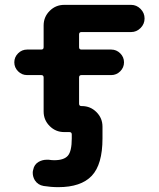

<svg xmlns="http://www.w3.org/2000/svg" viewBox="-20 -566 655 793"><path d="M91.8 -255.9Q70.3 -255.9 54.7 -271.5Q39.1 -287.1 39.1 -308.6Q39.1 -330.1 54.7 -345.7Q70.3 -361.3 91.8 -361.3H150.4Q160.2 -361.3 160.2 -371.1V-460.9Q160.2 -496.1 185.1 -521Q210 -545.9 245.1 -545.9H521.5Q543.9 -545.9 560.5 -529.3Q577.1 -512.7 577.1 -489.7Q577.1 -466.8 560.5 -450.2Q543.9 -433.6 521.5 -433.6H316.4Q306.6 -433.6 306.6 -423.8V-371.1Q306.6 -361.3 316.4 -361.3H439.5Q460.9 -361.3 476.6 -345.7Q492.2 -330.1 492.2 -308.6Q492.2 -287.1 476.6 -271.5Q460.9 -255.9 439.5 -255.9H316.4Q306.6 -255.9 306.6 -246.1V-137.7Q306.6 -127.9 316.4 -127.9H318.4Q353.5 -127.9 378.4 -103Q403.3 -78.1 403.3 -43V5.9Q403.3 113.3 358.9 160.2Q314.5 207 220.7 207Q190.4 207 160.2 202.1Q136.7 198.2 124 178.7Q115.2 164.1 115.2 147.5Q115.2 140.6 117.2 134.8Q121.1 113.3 139.6 102.5Q155.3 93.8 171.9 93.8Q176.8 93.8 181.6 93.8Q193.4 95.7 204.1 95.7Q244.1 95.7 260.3 77.1Q276.4 58.6 276.4 5.9V-10.7Q276.4 -20.5 266.6 -20.5H254.9H245.1Q210 -20.5 185.1 -45.4Q160.2 -70.3 160.2 -105.5V-246.1Q160.2 -255.9 150.4 -255.9Z"/></svg>

Font: Gen Jyuu GothicX Bold
Style: Bold
Weight: 700
Designer: Ryoko NISHIZUKA (kana &amp; ideographs); Paul D. Hunt (Latin, Greek &amp; Cyrillic); Wenlong ZHANG (bopomofo); Sandoll C
Version: Version 1.058.20140828